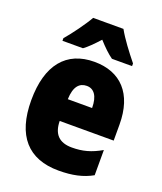

<svg xmlns="http://www.w3.org/2000/svg" viewBox="-143 -858 808 959"><g transform="rotate(20 261.5 -378.0)"><path d="M346 -766H185C164 -728 111 -655 80 -620V-606H189C211 -622 235 -646 265 -679C294 -647 319 -623 343 -606H450V-620C412 -667 371 -721 346 -766ZM267 -562C119 -562 35 -463 35 -274C35 -86 121 10 283 10C356 10 411 -2 461 -30V-164C407 -133 363 -121 306 -121C238 -121 205 -156 204 -225H491V-310C491 -474 407 -562 267 -562ZM272 -436C310 -436 334 -405 334 -341H205C207 -410 234 -436 272 -436Z"/></g></svg>

Font: Noto Sans Condensed Black
Style: Regular
Weight: 900
Width: 3
Designer: Monotype Design Team
Foundry: Monotype Imaging Inc.
Version: Version 2.013